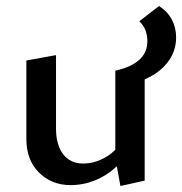

<svg xmlns="http://www.w3.org/2000/svg" viewBox="-20 -612 608 641"><path d="M463 -347V-9L382 9L370 -57Q337 -26 297.5 -10Q258 6 216 6Q152 6 110 -36Q68 -78 68 -148V-410L167 -428V-183Q167 -128 191 -97Q215 -66 258 -66Q286 -66 314.5 -78Q343 -90 365 -112V-376Q472 -400 472 -474Q472 -516 445 -541L511 -592Q539 -574 553.5 -547Q568 -520 568 -487Q568 -441 540 -404.5Q512 -368 463 -347Z"/></svg>

Font: Ysabeau Infant Semibold
Style: Regular
Weight: 600
Designer: Christian Thalmann (Catharsis Fonts)
Version: Version 0.003